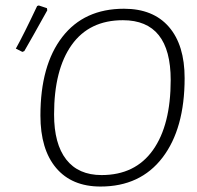

<svg xmlns="http://www.w3.org/2000/svg" viewBox="-20 -677 722 703"><path d="M116 -655 122 -657 152 -647 153 -639Q93 -531 69 -490L62 -487L38 -499Q66 -549 116 -655ZM434 -645Q541 -645 598.5 -578.5Q656 -512 656 -391Q656 -206 575 -100Q494 6 348 6Q243 6 185.5 -62Q128 -130 128 -254Q128 -438 208 -541.5Q288 -645 434 -645ZM430 -603Q307 -603 242.5 -512.5Q178 -422 178 -258Q178 -150 222.5 -93Q267 -36 352 -36Q475 -36 540 -127.5Q605 -219 605 -384Q605 -603 430 -603Z"/></svg>

Font: Alegreya Sans SC Light
Style: Italic
Weight: 300
Italic angle: -7°
Designer: Juan Pablo del Peral
Foundry: Huerta Tipografica
Version: Version 2.007